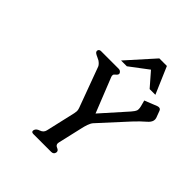

<svg xmlns="http://www.w3.org/2000/svg" viewBox="-249 -1097 1271 1271"><g transform="rotate(45 386.5 -462.0)"><path d="M337.9 -745.1 507.3 -934.1H578.1L659.2 -745.1H605.5L521 -842.3L392.1 -745.1ZM363.8 -326.7 259.3 -609.9Q252.9 -624.5 232.4 -639.2Q221.2 -645.5 210 -650.4Q198.2 -655.3 190.4 -660.6Q184.1 -664.6 181.2 -670.4Q179.7 -673.8 179.7 -677.2Q179.7 -679.2 180.2 -680.7L180.7 -683.1Q185.5 -695.3 200.7 -695.3H366.2Q375.5 -695.3 381.8 -690.4Q387.7 -685.5 390.6 -679.7Q392.6 -674.8 391.6 -670.4Q390.1 -664.1 383.3 -657.7Q378.9 -653.3 374 -649.4Q369.1 -645.5 367.7 -641.1L367.2 -638.7Q365.2 -630.4 369.6 -621.1L466.8 -377.4L623.5 -553.2Q641.1 -573.2 646.5 -587.4Q647.5 -588.9 647.5 -590.8Q648.4 -595.2 648.4 -600.6Q648.4 -610.8 645 -624.5L633.8 -666.5L721.2 -701.2Q728 -703.6 733.9 -703.6Q747.6 -703.6 752.9 -690.4L771.5 -640.6Q773.4 -634.8 773.4 -629.4Q773.4 -623 772.5 -618.2Q768.1 -598.1 744.6 -578.6Q712.9 -551.8 674.3 -510.3L501 -320.8Q490.2 -308.6 482.4 -286.1Q474.6 -263.7 470.2 -242.7L430.7 -71.3Q429.7 -65.9 429.2 -61.5Q429.2 -43.9 447.3 -37.1Q466.3 -29.8 465.8 -15.6Q465.8 -13.2 465.3 -10.3Q460.9 9.8 438 9.8H272.5Q253.9 9.8 253.9 -3.9Q253.9 -6.8 254.9 -10.3Q259.3 -28.3 285.6 -37.1Q312 -45.9 317.9 -71.3L365.7 -279.8Q368.2 -291 368.7 -301.8Q368.2 -314.9 363.8 -326.7Z"/></g></svg>

Font: Caudex
Style: Bold
Weight: 700
Italic angle: -13°
Version: Version 1.04